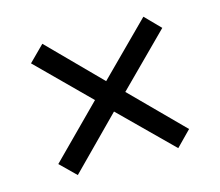

<svg xmlns="http://www.w3.org/2000/svg" viewBox="-72 -590 716 624"><g transform="rotate(-15 286.0 -278.0)"><path d="M118 -57 285 -226 456 -57 506 -108 337 -278 507 -448 457 -499 286 -328 117 -499 65 -447 235 -278 66 -108Z"/></g></svg>

Font: Noto Sans Math
Style: Regular
Weight: 400
Designer: Monotype Design Team, Delve Withrington, Jeff Kellem
Foundry: Monotype Imaging Inc., Delve Fonts LLC
Version: Version 3.000